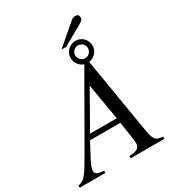

<svg xmlns="http://www.w3.org/2000/svg" viewBox="-271 -1079 1103 1208"><g transform="rotate(-30 280.0 -475.0)"><path d="M396 -656C436 -661 466 -695 466 -734C466 -778 431 -814 388 -814C343 -814 307 -779 307 -735C307 -699 330 -668 362 -658L83 -172C8 -42 -5 -25 -51 -16V0H135V-16C88 -18 73 -30 73 -49C73 -65 81 -89 95 -115L154 -226H374L394 -95C395 -86 396 -77 396 -69C396 -35 382 -19 319 -16V0H564V-16C511 -20 500 -31 486 -115ZM369 -262H175L324 -525ZM433 -736C433 -709 413 -688 385 -688C361 -688 340 -709 340 -736C340 -760 362 -781 385 -781C412 -781 433 -761 433 -736ZM284 -810H317L458 -889C477 -900 490 -909 490 -924C490 -940 483 -950 465 -950C447 -950 442 -946 425 -931Z"/></g></svg>

Font: XITS
Style: Italic
Weight: 400
Italic angle: -16.33°
Designer: MicroPress Inc., with final additions and corrections provided by Coen Hoffman, Elsevier (retired)
Version: Version 1.107